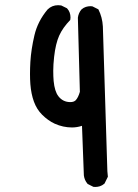

<svg xmlns="http://www.w3.org/2000/svg" viewBox="-20 -597 540 750"><path d="M261.2 -99.1Q226.6 -99.1 193.8 -113.8Q167.5 -126 144.5 -148.9Q123.5 -169.9 112.5 -200Q101.6 -230 98.6 -268.1Q97.2 -286.6 97.2 -308.3Q97.2 -330.1 98.6 -355Q101.6 -404.3 114.5 -459.2Q127.4 -514.2 166 -560.1Q183.1 -576.7 207 -576.7Q212.4 -576.7 219.2 -575.7L241.2 -564.9L242.2 -564Q255.4 -549.8 255.4 -528.3Q255.4 -525.4 254.4 -519Q225.1 -488.8 211.2 -457.8Q197.3 -426.8 191.4 -375Q188 -343.8 188 -320.8Q188 -297.9 189.5 -280.8Q193.4 -240.2 208 -221.2Q225.6 -198.2 254.9 -198.2Q268.1 -198.2 275.4 -205.1Q285.6 -215.8 292 -238.3L284.2 -527.8Q286.6 -546.4 298.3 -560.1Q306.6 -567.4 315.7 -570.1Q324.7 -572.8 333 -572.8Q336.4 -572.8 340.8 -572.3L364.3 -560.5Q379.9 -529.3 381.8 -493.7Q381.8 -493.7 399.4 71.8L401.4 93.3L388.2 120.1Q378.9 127.9 369.9 130.6Q360.8 133.3 352.5 133.3Q349.1 133.3 344.7 132.8L322.3 121.6L321.3 120.1Q310.1 106.9 307.6 88.4L300.3 -105.5Q280.8 -99.1 261.2 -99.1Z"/></svg>

Font: Bakudai
Style: Bold
Weight: 700
Version: Version 1.48